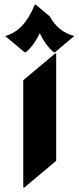

<svg xmlns="http://www.w3.org/2000/svg" viewBox="-20 -787 342 826"><path d="M129.4 -766.6H134.3L194.3 -716.3Q230 -649.9 299.8 -632.3L216.3 -562H211.4Q176.3 -591.3 150.9 -644.5Q127.4 -592.8 90.8 -562H85.9L2.4 -631.8Q84.5 -654.3 129.4 -766.6ZM80.1 19.5V-441.9L216.8 -556.6H221.7V-95.2L85 19.5Z"/></svg>

Font: Gothica
Style: Bold
Weight: 700
Designer: Wojciech Kalinowski "wmk69" (wmk69@o2.pl)
Foundry: Wojciech Kalinowski "wmk69" (wmk69@o2.pl)
Version: Version 2.1.0; 2021-05-14